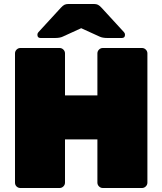

<svg xmlns="http://www.w3.org/2000/svg" viewBox="-20 -940 812 960"><path d="M717 -673V-27Q717 -16 709 -8Q701 0 690 0H494Q483 0 475 -8Q467 -16 467 -27V-243H305V-27Q305 -16 297 -8Q289 0 278 0H82Q71 0 63 -7.5Q55 -15 55 -27V-673Q55 -684 63 -692Q71 -700 82 -700H278Q289 -700 297 -692Q305 -684 305 -673V-463H467V-673Q467 -684 475 -692Q483 -700 494 -700H690Q701 -700 709 -692Q717 -684 717 -673ZM488 -901 600 -779Q605 -774 605 -766Q605 -750 589 -750H518Q492 -750 478 -757L386 -799L294 -757Q280 -750 254 -750H183Q167 -750 167 -766Q167 -774 172 -779L284 -901Q294 -912 302 -916Q310 -920 321 -920H451Q462 -920 470 -916Q478 -912 488 -901Z"/></svg>

Font: Rubik
Style: Regular
Weight: 900
Designer: Hubert & Fischer
Foundry: Hubert & Fischer
Version: Version 1.100